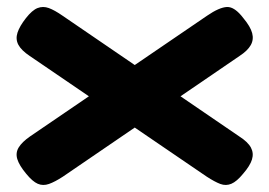

<svg xmlns="http://www.w3.org/2000/svg" viewBox="-20 -516 770 549"><path d="M676 -464Q696 -440 701 -421.5Q706 -403 697 -387Q688 -371 665 -356L160 -11Q137 4 120 10Q103 16 88 9.5Q73 3 55 -19Q35 -43 29.5 -61Q24 -79 33.5 -94.5Q43 -110 66 -126L572 -471Q607 -495 629 -496Q651 -497 676 -464ZM54 -464Q72 -487 87.5 -493Q103 -499 119.5 -493Q136 -487 159 -471L664 -126Q689 -110 697.5 -94Q706 -78 700.5 -60Q695 -42 675 -19Q657 3 641.5 9.5Q626 16 610 10Q594 4 571 -11L65 -356Q41 -372 32.5 -388Q24 -404 30 -422.5Q36 -441 54 -464Z"/></svg>

Font: Fredoka Expanded SemiBold
Style: Regular
Weight: 600
Width: 7
Designer: Ben Nathan
Foundry: Milena B. Brandão, Ben Nathan
Version: Version 2.001